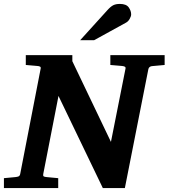

<svg xmlns="http://www.w3.org/2000/svg" viewBox="-34 -949 851 969"><path d="M-14.2 0V-49.8L43 -55.2Q53.7 -56.2 59.8 -58.8Q65.9 -61.5 67.9 -70.8L170.9 -601.1Q173.3 -609.9 168 -612.8Q162.6 -615.7 152.8 -616.2L96.2 -621.1V-670.9H331.1V-640.1L525.9 -232.9L599.1 -601.1Q601.6 -609.9 595.2 -612.8Q588.9 -615.7 580.1 -616.2L522.9 -621.1V-670.9H796.9V-621.1L731.9 -615.2Q717.8 -612.8 714.8 -600.1L596.2 0H484.9L261.2 -464.8L184.1 -69.8Q182.6 -61 187 -58.6Q191.4 -56.2 202.1 -55.2L259.8 -49.8V0ZM627.9 -876.5Q627.9 -866.7 620.4 -853.5Q612.8 -840.3 601.6 -834.5L440.9 -746.1H370.6L507.8 -897.5Q524.4 -916 537.6 -922.6Q550.8 -929.2 570.8 -929.2Q603 -929.2 615.5 -911.9Q627.9 -894.5 627.9 -876.5Z"/></svg>

Font: Charis
Style: Bold Italic
Weight: 700
Italic angle: -11°
Designer: Walt Agee, Miriam Martin, Annie Olsen, Victor Gaultney, Lorna Priest, Alan Ward, Bob Hallissy, Martin Hosken, Sharon Cor
Foundry: SIL Global
Version: Version 7.000